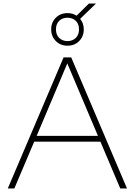

<svg xmlns="http://www.w3.org/2000/svg" viewBox="-20 -1064 761 1084"><path d="M24 0 339 -740H382L697 0H659L547 -264H173L61 0ZM187 -297H533L360 -706ZM361 -806Q321.5 -806 295.2 -832.2Q269 -858.5 269 -898Q269 -938 295.2 -964Q321.5 -990 361 -990Q390 -990 412.5 -975.5L482 -1044H522L432.5 -957.5Q453 -932.5 453 -898Q453 -858.5 427 -832.2Q401 -806 361 -806ZM361 -832Q389.5 -832 407.8 -849.8Q426 -867.5 426 -898Q426 -929 407.8 -946.5Q389.5 -964 361 -964Q332.5 -964 314.2 -946.5Q296 -929 296 -898Q296 -867.5 314.2 -849.8Q332.5 -832 361 -832Z"/></svg>

Font: Encode Sans Expanded Thin
Style: Regular
Weight: 100
Width: 7
Designer: Multiple Designers
Foundry: Impallari Type
Version: Version 3.000; ttfautohint (v1.8.3) -l 8 -r 50 -G 200 -x 14 